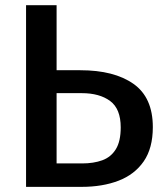

<svg xmlns="http://www.w3.org/2000/svg" viewBox="-20 -728 655 748"><path d="M200.5 -707.7V-454.4H292.8Q424.6 -454.4 500 -401.3Q575.4 -348.2 575.4 -232.8Q575.4 -150.8 540 -99.5Q504.6 -48.2 442.1 -24.1Q379.5 0 297.4 0H81.5V-707.7ZM298.5 -365.1H200.5V-91.3H300Q344.6 -91.3 378.5 -103.6Q412.3 -115.9 431.3 -146.7Q450.3 -177.4 450.3 -231.8Q450.3 -304.1 409 -334.6Q367.7 -365.1 298.5 -365.1Z"/></svg>

Font: Fira Code Medium
Style: Regular
Weight: 500
Designer: Carrois Corporate, Edenspiekermann AG, Nikita Prokopov
Foundry: Carrois Corporate, Edenspiekermann AG, Nikita Prokopov
Version: Version 6.002